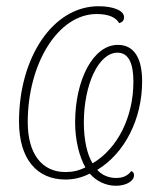

<svg xmlns="http://www.w3.org/2000/svg" viewBox="-20 -566 520 616"><path d="M352 30C385 30 410 15 410 -4C410 -11 407 -15 401 -17C389 -1 373 5 352 5C328 5 306 -5 292 -21C380 -74 436 -184 436 -305C436 -380 410 -422 358 -422C279 -422 221 -310 221 -173C221 -115 235 -62 254 -29C232 -18 212 -14 190 -14C114 -14 69 -73 69 -174C69 -363 167 -521 290 -521C329 -521 352 -510 362 -492C373 -494 378 -501 378 -511C378 -532 344 -546 296 -546C150 -546 41 -382 41 -176C41 -55 99 10 190 10C217 10 242 4 268 -9C289 15 319 30 352 30ZM277 -42C259 -71 249 -119 249 -173C249 -294 296 -397 357 -397C394 -397 408 -360 408 -304C408 -190 357 -89 277 -42Z"/></svg>

Font: Noto Serif SemiCondensed Thin
Style: Italic
Weight: 100
Width: 4
Italic angle: -12°
Designer: Monotype Design Team
Foundry: Monotype Imaging Inc.
Version: Version 2.013